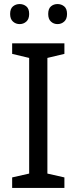

<svg xmlns="http://www.w3.org/2000/svg" viewBox="-20 -928 379 948"><path d="M298 0H40V-52L124 -71V-642L40 -662V-714H298V-662L214 -642V-71L298 -52ZM30 -859Q30 -885 44 -896.5Q58 -908 77 -908Q96 -908 110 -896.5Q124 -885 124 -859Q124 -834 110 -821.5Q96 -809 77 -809Q58 -809 44 -821.5Q30 -834 30 -859ZM218 -859Q218 -885 231.5 -896.5Q245 -908 264 -908Q283 -908 297 -896.5Q311 -885 311 -859Q311 -834 297 -821.5Q283 -809 264 -809Q245 -809 231.5 -821.5Q218 -834 218 -859Z"/></svg>

Font: Noto Sans Telugu
Style: Regular
Weight: 400
Designer: Jelle Bosma - Monotype Design Team
Foundry: Monotype Imaging Inc.
Version: Version 2.003